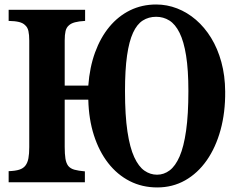

<svg xmlns="http://www.w3.org/2000/svg" viewBox="-20 -803 1040 846"><path d="M668 -783.2Q715.8 -783.2 760.5 -765.9Q805.2 -748.5 843.3 -715.8Q881.3 -683.1 910.2 -636.2Q939 -589.4 955.3 -529.8Q971.7 -470.2 972.2 -399.9Q973.1 -308.1 951.9 -230.7Q930.7 -153.3 890.9 -96.4Q851.1 -39.6 795.7 -8.3Q740.2 22.9 672.9 22.9Q606.4 22.9 551.5 -5.1Q496.6 -33.2 456.5 -84.7Q416.5 -136.2 393.8 -207Q371.1 -277.8 369.1 -363.8H265.1V-155.8Q265.1 -124.5 268.3 -104.2Q271.5 -84 280.8 -71.8Q290.5 -60.1 308.1 -55.2Q325.7 -50.3 354 -47.9V0H18.1V-48.8Q47.4 -49.8 64.9 -55.4Q82.5 -61 91.8 -73.2Q101.6 -85.9 105.2 -105.5Q108.9 -125 108.9 -154.8V-624Q108.9 -649.9 105.2 -666.3Q101.6 -682.6 90.8 -691.9Q81.5 -701.7 63.7 -706.1Q45.9 -710.4 18.1 -710.9V-759.8H355V-710.9Q328.1 -709.5 310.5 -704.8Q293 -700.2 283.2 -690.9Q272.5 -681.6 268.8 -665.8Q265.1 -649.9 265.1 -625V-425.8H369.1Q375 -506.3 398.9 -572Q422.9 -637.7 461.9 -684.8Q501 -731.9 553.2 -757.6Q605.5 -783.2 668 -783.2ZM668 -729Q634.8 -729 609.1 -712.6Q583.5 -696.3 566.2 -658.7Q548.8 -621.1 539.8 -558.1Q530.8 -495.1 530.8 -401.9Q530.8 -294.9 541.5 -223.6Q552.2 -152.3 571.5 -110.6Q590.8 -68.8 616.5 -51Q642.1 -33.2 671.9 -33.2Q702.1 -33.2 727.5 -52.2Q752.9 -71.3 771.5 -114Q790 -156.7 800 -227.5Q810.1 -298.3 810.1 -401.9Q810.1 -495.1 800 -557.9Q790 -620.6 771.2 -658.4Q752.4 -696.3 726.3 -712.6Q700.2 -729 668 -729Z"/></svg>

Font: BIZ UDPMincho
Style: Bold
Weight: 700
Designer: TypeBank Co., Ltd.
Foundry: Morisawa Inc.
Version: Version 1.06